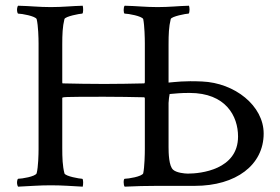

<svg xmlns="http://www.w3.org/2000/svg" viewBox="-20 -666 1003 688"><path d="M677.7 0C826.2 0 924.8 -75.2 924.8 -187.5C924.8 -287.1 821.3 -369.1 704.1 -374C638.7 -377 609.4 -372.1 584 -370.1V-506.8C584 -542 585 -570.3 591.8 -597.7C594.7 -607.4 647.5 -617.2 655.3 -617.2C658.2 -617.2 659.2 -626 659.2 -631.8C659.2 -636.7 658.2 -643.6 657.2 -645.5C618.2 -644.5 587.9 -640.6 544.9 -640.6C500 -640.6 471.7 -644.5 426.8 -645.5C421.9 -641.6 421.9 -617.2 426.8 -617.2C439.5 -617.2 488.3 -608.4 493.2 -597.7C498 -574.2 499 -527.3 499 -510.7V-371.1C499 -369.1 497.1 -367.2 497.1 -367.2C453.1 -366.2 399.4 -365.2 353.5 -365.2C297.9 -365.2 252 -366.2 204.1 -367.2C204.1 -367.2 203.1 -369.1 203.1 -370.1V-506.8C203.1 -542 204.1 -570.3 210.9 -597.7C213.9 -607.4 266.6 -617.2 274.4 -617.2C279.3 -617.2 278.3 -640.6 276.4 -645.5C237.3 -644.5 205.1 -640.6 162.1 -640.6C118.2 -640.6 89.8 -644.5 44.9 -645.5C43 -644.5 41 -636.7 41 -630.9C41 -625 43 -617.2 44.9 -617.2C57.6 -617.2 106.4 -608.4 111.3 -597.7C117.2 -574.2 118.2 -527.3 118.2 -510.7V-131.8C118.2 -114.3 117.2 -67.4 111.3 -44.9C106.4 -33.2 57.6 -25.4 44.9 -25.4C43 -25.4 41 -17.6 41 -11.7C41 -5.9 43 1 44.9 2.9C89.8 1 118.2 -2 162.1 -2C205.1 -2 237.3 1 276.4 2.9C278.3 -2.9 279.3 -25.4 274.4 -25.4C266.6 -25.4 213.9 -34.2 210.9 -44.9C204.1 -71.3 203.1 -100.6 203.1 -135.7V-314.5C203.1 -318.4 203.1 -319.3 353.5 -319.3C403.3 -319.3 452.1 -318.4 497.1 -317.4C497.1 -317.4 499 -315.4 499 -313.5V-131.8C499 -114.3 498 -67.4 493.2 -44.9C488.3 -33.2 439.5 -25.4 426.8 -25.4C421.9 -25.4 421.9 -2 426.8 2.9C471.7 1 498 0 543 0ZM584 -296.9C584 -304.7 586.9 -326.2 587.9 -329.1C613.3 -331.1 625 -333 659.2 -333C789.1 -333 833 -250 833 -176.8C833 -57.6 698.2 -43.9 653.3 -43.9C641.6 -43.9 612.3 -46.9 600.6 -57.6C585 -70.3 584 -119.1 584 -138.7Z"/></svg>

Font: Crimson
Style: Roman
Weight: 400
Version: Version 0.2